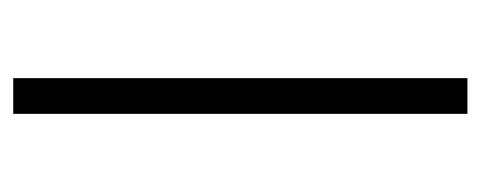

<svg xmlns="http://www.w3.org/2000/svg" viewBox="-238 -488 726 290"><g transform="rotate(-90 125.0 -343.0)"><path d="M98 0V-686H152V0Z"/></g></svg>

Font: Archivo SemiBold Thin
Style: Regular
Weight: 250
Version: Version 2.001